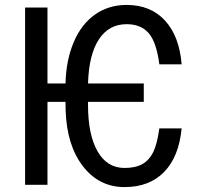

<svg xmlns="http://www.w3.org/2000/svg" viewBox="-20 -741 813 770"><path d="M170.4 -406.2H242.7Q245.1 -500.5 275.9 -572.5Q306.6 -644.5 361.3 -682.9Q416 -721.2 487.8 -721.2Q584 -721.2 641.6 -658.7Q699.2 -596.2 708.5 -482.9H619.1Q607.4 -572.3 576.2 -608.2Q544.9 -644 487.8 -644Q416.5 -644 376.5 -583Q336.4 -522 333 -406.2H556.6V-332.5H333V-319.8Q333 -201.2 371.1 -134.3Q409.2 -67.4 479.5 -67.4Q522.9 -67.4 550.5 -82.8Q578.1 -98.1 594 -129.9Q609.9 -161.6 619.1 -226.1H708.5Q697.3 -111.8 638.2 -51.3Q579.1 9.3 479.5 9.3Q377.4 9.3 312.7 -74.2Q248 -157.7 243.2 -297.9L242.7 -332.5H170.4V0H80.6V-710.9H170.4Z"/></svg>

Font: MAUL Condensed
Style: Condensed Regular
Weight: 400
Designer: MAUL
Version: Version 1.0; 2020; ttfautohint (v1.8.3)